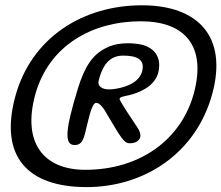

<svg xmlns="http://www.w3.org/2000/svg" viewBox="-20 -674 858 744"><path d="M315.5 51C539 51 740.5 -79.5 803 -312C862 -532 748 -653.5 530 -653.5C300.5 -653.5 101 -528 39 -299.5C-23.5 -67 87.5 51 315.5 51ZM310.5 -16C145.5 -16 66.5 -124.5 116.5 -307C169.5 -499.5 339.5 -591.5 525.5 -591.5C697 -591.5 780 -495.5 731.5 -313.5C683.5 -134.5 524 -16 310.5 -16ZM269 -112C291 -112 300.5 -124 309 -155C321 -200.5 334 -275.5 352.5 -275.5C365.5 -275.5 380 -259 398.5 -225C448 -141 460.5 -121 479 -119C491 -118 506 -120.5 514 -128.5C527 -139 529.5 -155 510.5 -183C493.5 -208 447.5 -277 443.5 -289.5C442 -298.5 459.5 -300.5 479.5 -305C513 -313 580.5 -336 594 -395.5C609 -464 565 -497 514.5 -503.5C480.5 -509 426.5 -508 391 -488C336.5 -461.5 307.5 -413 282 -331.5C233 -171.5 228 -112 269 -112ZM414 -328C372.5 -324.5 357.5 -342 362 -360.5C367.5 -383 375.5 -404.5 387 -422C403 -444.5 424 -458.5 457 -458.5C506.5 -458.5 543 -446 531 -398.5C518 -346.5 449 -331.5 414 -328Z"/></svg>

Font: Gluten
Style: Italic
Weight: 400
Italic angle: -13°
Designer: Tyler Finck
Foundry: Etcetera Type Company
Version: Version 0.920